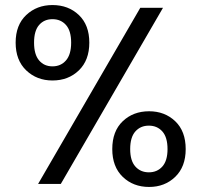

<svg xmlns="http://www.w3.org/2000/svg" viewBox="-20 -729 799 761"><path d="M42 -560Q42 -630 84 -669.5Q126 -709 188 -709Q251 -709 292.5 -669.5Q334 -630 334 -560Q334 -490 292.5 -450Q251 -410 188 -410Q126 -410 84 -450Q42 -490 42 -560ZM536 -698H626L221 0H131ZM188 -653Q155 -653 135 -630Q115 -607 115 -560Q115 -513 135 -489.5Q155 -466 188 -466Q221 -466 241.5 -489.5Q262 -513 262 -560Q262 -607 241.5 -630Q221 -653 188 -653ZM425 -138Q425 -209 466.5 -248.5Q508 -288 571 -288Q633 -288 674.5 -248.5Q716 -209 716 -138Q716 -68 674.5 -28Q633 12 571 12Q508 12 466.5 -28Q425 -68 425 -138ZM570 -231Q537 -231 516.5 -208Q496 -185 496 -138Q496 -92 516.5 -69Q537 -46 570 -46Q603 -46 623.5 -69Q644 -92 644 -138Q644 -185 623.5 -208Q603 -231 570 -231Z"/></svg>

Font: Poppins
Style: Regular
Weight: 400
Designer: Ninad Kale (Devanagari), Jonny Pinhorn (Latin)
Version: Version 5.002